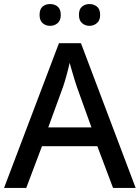

<svg xmlns="http://www.w3.org/2000/svg" viewBox="-20 -931 693 951"><path d="M540 0 462 -207H188L110 0H0L272 -717H381L652 0ZM361 -500Q358 -509 350.5 -532.5Q343 -556 336 -581Q329 -606 325 -620Q318 -588 308.5 -554Q299 -520 292 -500L219 -300H433ZM176 -857Q176 -886 191 -898.5Q206 -911 228 -911Q250 -911 265.5 -898.5Q281 -886 281 -857Q281 -830 265.5 -816.5Q250 -803 228 -803Q206 -803 191 -816.5Q176 -830 176 -857ZM371 -857Q371 -886 386.5 -898.5Q402 -911 423 -911Q444 -911 460 -898.5Q476 -886 476 -857Q476 -830 460 -816.5Q444 -803 423 -803Q402 -803 386.5 -816.5Q371 -830 371 -857Z"/></svg>

Font: Noto Sans Syriac Medium
Style: Regular
Weight: 500
Designer: Patrick Giasson and the Monotype Design Team
Foundry: Monotype Imaging Inc.
Version: Version 3.000; ttfautohint (v1.8.4.7-5d5b)